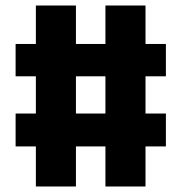

<svg xmlns="http://www.w3.org/2000/svg" viewBox="-20 -638 652 690"><path d="M108.9 32.2V-111.8H36.1V-230H108.9V-363.8H36.1V-480H108.9V-618.2H252.9V-480H358.9V-618.2H502.9V-480H576.2V-363.8H502.9V-230H576.2V-111.8H502.9V32.2H358.9V-111.8H252.9V32.2ZM252.9 -230H358.9V-363.8H252.9Z"/></svg>

Font: Apfel Grotezk
Style: Bold
Weight: 700
Designer: Luigi Gorlero
Foundry: Collletttivo
Version: Version 2.000;FEAKit 1.0